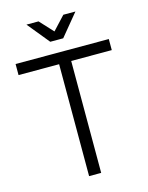

<svg xmlns="http://www.w3.org/2000/svg" viewBox="-131 -975 815 1056"><g transform="rotate(-15 276.5 -447.0)"><path d="M300.8 -769H227.1L125 -894H193.8L264.2 -817.9L335 -894H403.8ZM11.2 -700.2H542V-637.2H311V0H242.2V-637.2H11.2Z"/></g></svg>

Font: Montserrat arm Light
Style: Regular
Weight: 300
Designer: Julieta Ulanovsky
Foundry: Julieta Ulanovsky
Version: Version 6.000;PS 006.000;hotconv 1.0.88;makeotf.lib2.5.64775